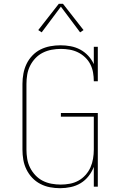

<svg xmlns="http://www.w3.org/2000/svg" viewBox="-20 -981 640 1009"><path d="M296 8Q269 8 242.5 3Q216 -2 192 -14.5Q168 -27 149.5 -46.5Q131 -66 119 -90.5Q107 -115 102.5 -141.5Q98 -168 98 -195V-540Q98 -567 103 -594Q108 -621 119.5 -645Q131 -669 150 -689Q169 -709 193 -721Q217 -733 244 -738Q271 -743 298 -743Q325 -743 351.5 -738Q378 -733 401.5 -720.5Q425 -708 443.5 -688Q462 -668 473 -644V-735H494V-554H473Q473 -577 469 -600Q465 -623 454.5 -643.5Q444 -664 427 -680Q410 -696 389.5 -706Q369 -716 346 -720Q323 -724 300 -724Q276 -724 251.5 -719.5Q227 -715 205 -704Q183 -693 166 -675Q149 -657 138 -635Q127 -613 123 -588.5Q119 -564 119 -540V-195Q119 -171 123 -146.5Q127 -122 138 -100Q149 -78 166 -60Q183 -42 204.5 -31Q226 -20 250.5 -15.5Q275 -11 299 -11Q323 -11 347 -15.5Q371 -20 392 -31.5Q413 -43 429.5 -61.5Q446 -80 455.5 -101.5Q465 -123 469 -147Q473 -171 473 -195V-368H300V-387H494V0H473V-104Q463 -78 445.5 -55.5Q428 -33 404 -18.5Q380 -4 352 2Q324 8 296 8ZM199 -811 181 -823 289 -961H311L419 -823L401 -811L300 -946Z"/></svg>

Font: Iosevka Slab Thin Extended
Style: Regular
Weight: 100
Width: 7
Monospace: yes
Designer: Belleve Invis
Foundry: Belleve Invis
Version: Version 11.1.1; ttfautohint (v1.8.3)